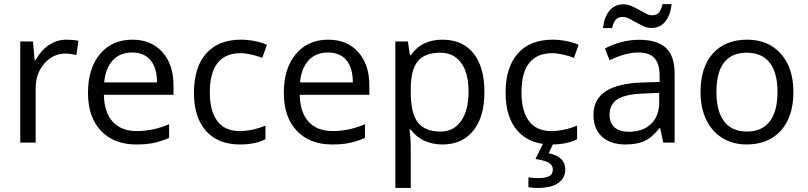

<svg xmlns="http://www.w3.org/2000/svg" viewBox="-20 -701 3973 944"><path d="M306.6 -505.9Q339.8 -505.9 365.7 -500.5L355.5 -430.7Q324.7 -437.5 301.3 -437.5Q240.7 -437.5 198 -388.7Q155.3 -339.8 155.3 -266.6V0H79.6V-497.1H142.1L150.4 -404.8H154.3Q181.6 -453.6 220.7 -479.7Q259.8 -505.9 306.6 -505.9Z M649.9 9.3Q540 9.3 476.3 -57.9Q412.6 -125 412.6 -244.6Q412.6 -364.7 471.7 -435.3Q530.8 -505.9 630.9 -505.9Q724.1 -505.9 778.6 -444.6Q833 -383.3 833 -282.7V-234.9H490.7Q492.7 -147.5 534.7 -102.1Q576.7 -56.6 652.8 -56.6Q732.9 -56.6 811.5 -90.3V-22.9Q771.5 -5.9 736.1 1.7Q700.7 9.3 649.9 9.3ZM629.9 -442.9Q569.8 -442.9 534.2 -404.1Q498.5 -365.2 492.2 -295.9H752Q752 -367.2 720.2 -405Q688.5 -442.9 629.9 -442.9Z M1159.7 9.3Q1051.8 9.3 992.7 -57.4Q933.6 -124 933.6 -245.1Q933.6 -370.1 993.7 -438Q1053.7 -505.9 1164.6 -505.9Q1200.7 -505.9 1236.6 -498.3Q1272.5 -490.7 1292.5 -480.5L1269.5 -416.5Q1244.6 -426.3 1215.1 -432.9Q1185.5 -439.5 1163.1 -439.5Q1011.7 -439.5 1011.7 -246.1Q1011.7 -154.8 1048.6 -105.7Q1085.4 -56.6 1158.2 -56.6Q1220.2 -56.6 1285.2 -83.5V-16.6Q1235.4 9.3 1159.7 9.3Z M1612.8 9.3Q1502.9 9.3 1439.2 -57.9Q1375.5 -125 1375.5 -244.6Q1375.5 -364.7 1434.6 -435.3Q1493.7 -505.9 1593.8 -505.9Q1687 -505.9 1741.5 -444.6Q1795.9 -383.3 1795.9 -282.7V-234.9H1453.6Q1455.6 -147.5 1497.6 -102.1Q1539.6 -56.6 1615.7 -56.6Q1695.8 -56.6 1774.4 -90.3V-22.9Q1734.4 -5.9 1699 1.7Q1663.6 9.3 1612.8 9.3ZM1592.8 -442.9Q1532.7 -442.9 1497.1 -404.1Q1461.4 -365.2 1455.1 -295.9H1714.8Q1714.8 -367.2 1683.1 -405Q1651.4 -442.9 1592.8 -442.9Z M2155.3 9.3Q2106.9 9.3 2066.7 -8.8Q2026.4 -26.9 1999.5 -64H1993.7Q1999.5 -20.5 1999.5 18.6V223.1H1923.8V-497.1H1985.4L1995.6 -429.2H1999.5Q2028.3 -469.7 2066.9 -487.8Q2105.5 -505.9 2155.3 -505.9Q2254.4 -505.9 2308.1 -438.5Q2361.8 -371.1 2361.8 -249Q2361.8 -126.5 2307.1 -58.6Q2252.4 9.3 2155.3 9.3ZM2144.5 -441.9Q2068.4 -441.9 2034.2 -399.9Q2000 -357.9 1999.5 -265.6V-249Q1999.5 -144 2034.4 -99.1Q2069.3 -54.2 2146.5 -54.2Q2210.4 -54.2 2247.1 -106.2Q2283.7 -158.2 2283.7 -250Q2283.7 -342.8 2247.1 -392.3Q2210.4 -441.9 2144.5 -441.9Z M2691.9 9.3Q2584 9.3 2524.9 -57.4Q2465.8 -124 2465.8 -245.1Q2465.8 -370.1 2525.9 -438Q2585.9 -505.9 2696.8 -505.9Q2732.9 -505.9 2768.8 -498.3Q2804.7 -490.7 2824.7 -480.5L2801.8 -416.5Q2776.9 -426.3 2747.3 -432.9Q2717.8 -439.5 2695.3 -439.5Q2543.9 -439.5 2543.9 -246.1Q2543.9 -154.8 2580.8 -105.7Q2617.7 -56.6 2690.4 -56.6Q2752.4 -56.6 2817.4 -83.5V-16.6Q2767.6 9.3 2691.9 9.3ZM2759.3 130.9Q2759.3 174.8 2724.6 199Q2689.9 223.1 2622.1 223.1Q2598.6 223.1 2578.1 219.2V170.9Q2598.6 174.8 2625.5 174.8Q2661.1 174.8 2679.7 165.5Q2698.2 156.2 2698.2 131.8Q2698.2 112.3 2680.2 100.3Q2662.1 88.4 2612.8 80.6L2652.8 0H2702.6L2677.7 52.2Q2759.3 69.8 2759.3 130.9Z M3240.7 0 3226.1 -70.8H3222.2Q3185.1 -23.9 3148.2 -7.3Q3111.3 9.3 3055.7 9.3Q2981.9 9.3 2939.9 -28.8Q2897.9 -66.9 2897.9 -137.2Q2897.9 -288.1 3138.7 -295.4L3223.1 -297.9V-328.6Q3223.1 -387.2 3198 -415Q3172.9 -442.9 3117.7 -442.9Q3055.7 -442.9 2977.1 -404.8L2954.1 -462.4Q2990.7 -482.4 3034.4 -493.9Q3078.1 -505.4 3122.1 -505.4Q3210.9 -505.4 3253.9 -465.8Q3296.9 -426.3 3296.9 -339.4V0ZM3070.8 -53.2Q3141.1 -53.2 3181.2 -91.8Q3221.2 -130.4 3221.2 -199.7V-244.6L3146 -241.2Q3056.2 -238.3 3016.6 -213.4Q2977.1 -188.5 2977.1 -136.7Q2977.1 -95.7 3001.7 -74.5Q3026.4 -53.2 3070.8 -53.2ZM3182.6 -563.5Q3163.1 -563.5 3144.5 -572Q3126 -580.6 3107.9 -590.8Q3089.8 -601.1 3073.5 -609.4Q3057.1 -617.7 3041.5 -617.7Q3019 -617.7 3007.3 -604Q2995.6 -590.3 2989.3 -563H2944.8Q2950.7 -617.7 2976.8 -648.7Q3002.9 -679.7 3044.4 -679.7Q3064.9 -679.7 3084.5 -671.4Q3104 -663.1 3121.8 -652.8Q3139.6 -642.6 3155.8 -634.3Q3171.9 -626 3186.5 -626Q3209 -626 3219.7 -639.2Q3230.5 -652.3 3237.3 -680.7H3282.2Q3276.4 -626 3250.7 -594.7Q3225.1 -563.5 3182.6 -563.5Z M3880.9 -249Q3880.9 -127.4 3819.6 -59.1Q3758.3 9.3 3650.4 9.3Q3584 9.3 3532.2 -22.2Q3480.5 -53.7 3452.4 -112.1Q3424.3 -170.4 3424.3 -249Q3424.3 -370.6 3485.1 -438.2Q3545.9 -505.9 3653.8 -505.9Q3757.8 -505.9 3819.3 -436.5Q3880.9 -367.2 3880.9 -249ZM3502.4 -249Q3502.4 -153.8 3540.5 -104Q3578.6 -54.2 3652.3 -54.2Q3726.1 -54.2 3764.4 -103.8Q3802.7 -153.3 3802.7 -249Q3802.7 -343.8 3764.4 -392.8Q3726.1 -441.9 3651.4 -441.9Q3577.6 -441.9 3540 -393.6Q3502.4 -345.2 3502.4 -249Z"/></svg>

Font: Bpm'online Open Sans
Style: Regular
Weight: 400
Foundry: Ascender Corporation
Version: Version 1.10